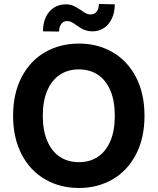

<svg xmlns="http://www.w3.org/2000/svg" viewBox="-20 -936 793 966"><path d="M377 9.8Q282.2 9.8 207 -33.7Q131.8 -77.1 88.9 -159.4Q45.9 -241.7 45.9 -353.5Q45.9 -465.8 88.9 -548.1Q131.8 -630.4 207 -673.6Q282.2 -716.8 377 -716.8Q471.2 -716.8 546.1 -673.6Q621.1 -630.4 664.1 -548.1Q707 -465.8 707 -353.5Q707 -241.2 664.1 -158.9Q621.1 -76.7 546.1 -33.4Q471.2 9.8 377 9.8ZM377 -586.9Q321.8 -586.9 281 -559.8Q240.2 -532.7 217.8 -480.2Q195.3 -427.7 195.3 -353.5Q195.3 -279.3 217.8 -226.8Q240.2 -174.3 281 -147.2Q321.8 -120.1 377 -120.1Q432.1 -120.1 472.7 -147.2Q513.2 -174.3 535.4 -226.6Q557.6 -278.8 557.6 -353.5Q557.6 -428.2 535.4 -480.5Q513.2 -532.7 472.7 -559.8Q432.1 -586.9 377 -586.9ZM310.5 -914.1Q333 -914.1 349.4 -906.7Q365.7 -899.4 387.7 -884.8Q401.9 -874 412.8 -868.7Q423.8 -863.3 435.5 -863.3Q455.6 -863.3 466.6 -877.7Q477.5 -892.1 477.5 -916L557.6 -914.1Q557.1 -872.1 542.2 -841.3Q527.3 -810.5 502 -794.4Q476.6 -778.3 445.3 -778.3Q427.2 -778.3 413.1 -782.7Q398.9 -787.1 389.6 -792.7Q380.4 -798.3 365.2 -808.6Q350.6 -819.3 340.3 -824.7Q330.1 -830.1 317.4 -830.1Q299.8 -830.1 288.6 -815.7Q277.3 -801.3 277.3 -777.3L196.3 -778.3Q196.3 -820.8 211.4 -851.6Q226.6 -882.3 252.4 -898.2Q278.3 -914.1 310.5 -914.1Z"/></svg>

Font: Pretendard GOV
Style: Bold
Weight: 700
Designer: Base glyphs from Inter by Rasmus Andersson; Hangeul glyphs from Noto Sans CJK(Source Han Sans) by Jang Soo-young and Kan
Foundry: Kil Hyung-jin
Version: Version 1.309